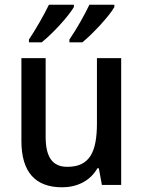

<svg xmlns="http://www.w3.org/2000/svg" viewBox="-20 -786 609 816"><path d="M466 -756V-766H360C342 -727 304 -660 275 -618V-606H330C374 -642 445 -718 466 -756ZM294 -756V-766H188C169 -726 132 -661 103 -618V-606H157C205 -644 272 -718 294 -756ZM495 -539H392V-263C392 -141 362 -77 266 -77C203 -77 174 -118 174 -205V-539H71V-187C71 -56 129 10 244 10C306 10 363 -16 394 -71H400L413 0H495Z"/></svg>

Font: Noto Sans Devanagari SemiCondensed Medium
Style: Regular
Weight: 500
Width: 4
Designer: Jelle Bosma - Monotype Design Team
Foundry: Monotype Imaging Inc.
Version: Version 2.004